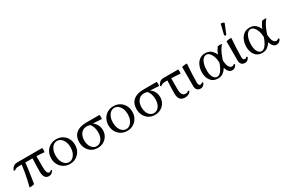

<svg xmlns="http://www.w3.org/2000/svg" viewBox="99 -1813 4342 2941"><g transform="rotate(-30 2269.5 -343.0)"><path d="M82 10Q96 -40 109.5 -103.5Q123 -167 134.5 -232Q146 -297 152 -352H94Q68 -352 49.5 -344Q31 -336 20 -327Q15 -322 7 -329Q-1 -336 2 -343Q17 -375 42.5 -395Q68 -415 113 -415H548Q551 -415 552.5 -404Q554 -393 554 -378.5Q554 -364 552.5 -353Q551 -342 548 -342Q513 -345 479 -347.5Q445 -350 412 -351V-155Q412 -36 462 -36Q479 -36 497 -55Q501 -60 506 -51Q511 -42 510 -40Q492 -12 472.5 -0.5Q453 11 427 11Q337 11 337 -124Q337 -180 339 -237.5Q341 -295 344 -352H216Q212 -308 204 -248.5Q196 -189 186.5 -124Q177 -59 167 0Q166 3 153 6.5Q140 10 123 12Q106 14 93.5 13.5Q81 13 82 10Z M801 11Q740 11 692.5 -17.5Q645 -46 617.5 -95Q590 -144 590 -207Q590 -270 617.5 -319.5Q645 -369 692.5 -397Q740 -425 801 -425Q862 -425 909.5 -397Q957 -369 984.5 -319.5Q1012 -270 1012 -207Q1012 -144 984.5 -95Q957 -46 909.5 -17.5Q862 11 801 11ZM801 -21Q838 -21 868 -45.5Q898 -70 915.5 -112.5Q933 -155 933 -208Q933 -262 915.5 -304.5Q898 -347 868 -371.5Q838 -396 801 -396Q763 -396 733.5 -371.5Q704 -347 687 -304.5Q670 -262 670 -208Q670 -155 687 -112.5Q704 -70 733.5 -45.5Q763 -21 801 -21Z M1290 11Q1231 11 1185 -17Q1139 -45 1112.5 -94.5Q1086 -144 1086 -209Q1086 -307 1149 -361Q1212 -415 1327 -415H1560Q1564 -415 1566 -404Q1568 -393 1568 -378.5Q1568 -364 1566 -353Q1564 -342 1560 -342Q1522 -345 1486 -347Q1450 -349 1410 -351Q1450 -323 1472 -281Q1494 -239 1494 -188Q1494 -131 1467.5 -86Q1441 -41 1395 -15Q1349 11 1290 11ZM1290 -21Q1344 -21 1379.5 -69Q1415 -117 1415 -196Q1415 -246 1400 -288.5Q1385 -331 1361 -352Q1330 -361 1305 -361Q1240 -361 1203 -313Q1166 -265 1166 -191Q1166 -142 1182 -103.5Q1198 -65 1226 -43Q1254 -21 1290 -21Z M1814 11Q1753 11 1705.5 -17.5Q1658 -46 1630.5 -95Q1603 -144 1603 -207Q1603 -270 1630.5 -319.5Q1658 -369 1705.5 -397Q1753 -425 1814 -425Q1875 -425 1922.5 -397Q1970 -369 1997.5 -319.5Q2025 -270 2025 -207Q2025 -144 1997.5 -95Q1970 -46 1922.5 -17.5Q1875 11 1814 11ZM1814 -21Q1851 -21 1881 -45.5Q1911 -70 1928.5 -112.5Q1946 -155 1946 -208Q1946 -262 1928.5 -304.5Q1911 -347 1881 -371.5Q1851 -396 1814 -396Q1776 -396 1746.5 -371.5Q1717 -347 1700 -304.5Q1683 -262 1683 -208Q1683 -155 1700 -112.5Q1717 -70 1746.5 -45.5Q1776 -21 1814 -21Z M2303 11Q2244 11 2198 -17Q2152 -45 2125.5 -94.5Q2099 -144 2099 -209Q2099 -307 2162 -361Q2225 -415 2340 -415H2573Q2577 -415 2579 -404Q2581 -393 2581 -378.5Q2581 -364 2579 -353Q2577 -342 2573 -342Q2535 -345 2499 -347Q2463 -349 2423 -351Q2463 -323 2485 -281Q2507 -239 2507 -188Q2507 -131 2480.5 -86Q2454 -41 2408 -15Q2362 11 2303 11ZM2303 -21Q2357 -21 2392.5 -69Q2428 -117 2428 -196Q2428 -246 2413 -288.5Q2398 -331 2374 -352Q2343 -361 2318 -361Q2253 -361 2216 -313Q2179 -265 2179 -191Q2179 -142 2195 -103.5Q2211 -65 2239 -43Q2267 -21 2303 -21Z M2835 11Q2722 11 2722 -124Q2722 -180 2724 -237.5Q2726 -295 2729 -352H2683Q2657 -352 2638.5 -344Q2620 -336 2609 -327Q2604 -322 2596 -329Q2588 -336 2591 -343Q2606 -375 2631.5 -395Q2657 -415 2702 -415H2954Q2957 -415 2959 -404Q2961 -393 2961 -378.5Q2961 -364 2959 -353Q2957 -342 2954 -342Q2914 -345 2874.5 -348Q2835 -351 2796 -352V-155Q2796 -36 2872 -36Q2899 -36 2925 -55Q2931 -60 2936.5 -51Q2942 -42 2940 -40Q2918 -12 2893 -0.5Q2868 11 2835 11Z M3110 11Q3074 11 3051 -11.5Q3028 -34 3028 -78V-415Q3028 -418 3041.5 -421.5Q3055 -425 3073 -427Q3091 -429 3104.5 -428.5Q3118 -428 3118 -425Q3111 -338 3107 -253.5Q3103 -169 3103 -97Q3103 -42 3138 -42Q3154 -42 3171 -59Q3175 -64 3183 -56Q3191 -48 3188 -43Q3170 -13 3152.5 -1Q3135 11 3110 11Z M3417 11Q3338 11 3293 -45.5Q3248 -102 3248 -191Q3248 -250 3268.5 -303.5Q3289 -357 3331 -391Q3373 -425 3436 -425Q3502 -425 3540.5 -389.5Q3579 -354 3597 -308Q3609 -337 3622.5 -363Q3636 -389 3655 -416Q3657 -419 3670 -421Q3683 -423 3698.5 -423Q3714 -423 3724 -421Q3734 -419 3732 -416Q3710 -391 3691.5 -362Q3673 -333 3655 -292Q3637 -251 3618 -192Q3623 -111 3644.5 -76.5Q3666 -42 3696 -42Q3717 -42 3731 -58Q3734 -63 3742.5 -55.5Q3751 -48 3749 -43Q3723 11 3667 11Q3636 11 3612 -14.5Q3588 -40 3573 -87Q3549 -46 3511.5 -17.5Q3474 11 3417 11ZM3328 -186Q3328 -102 3355.5 -60Q3383 -18 3419 -18Q3461 -18 3496.5 -67Q3532 -116 3556 -190Q3555 -200 3555 -210Q3553 -255 3538 -298Q3523 -341 3497.5 -368.5Q3472 -396 3440 -396Q3408 -396 3382.5 -369Q3357 -342 3342.5 -294.5Q3328 -247 3328 -186Z M3895 11Q3859 11 3836 -11.5Q3813 -34 3813 -78V-415Q3813 -418 3826.5 -421.5Q3840 -425 3858 -427Q3876 -429 3889.5 -428.5Q3903 -428 3903 -425Q3896 -338 3892 -253.5Q3888 -169 3888 -97Q3888 -42 3923 -42Q3939 -42 3956 -59Q3960 -64 3968 -56Q3976 -48 3973 -43Q3955 -13 3937.5 -1Q3920 11 3895 11ZM3865 -518Q3859 -504 3849.5 -502Q3840 -500 3833.5 -508Q3827 -516 3830 -529L3870 -691Q3872 -698 3881.5 -698.5Q3891 -699 3903 -695Q3915 -691 3923 -685Q3931 -679 3928 -673Z M4202 11Q4123 11 4078 -45.5Q4033 -102 4033 -191Q4033 -250 4053.5 -303.5Q4074 -357 4116 -391Q4158 -425 4221 -425Q4287 -425 4325.5 -389.5Q4364 -354 4382 -308Q4394 -337 4407.5 -363Q4421 -389 4440 -416Q4442 -419 4455 -421Q4468 -423 4483.5 -423Q4499 -423 4509 -421Q4519 -419 4517 -416Q4495 -391 4476.5 -362Q4458 -333 4440 -292Q4422 -251 4403 -192Q4408 -111 4429.5 -76.5Q4451 -42 4481 -42Q4502 -42 4516 -58Q4519 -63 4527.5 -55.5Q4536 -48 4534 -43Q4508 11 4452 11Q4421 11 4397 -14.5Q4373 -40 4358 -87Q4334 -46 4296.5 -17.5Q4259 11 4202 11ZM4113 -186Q4113 -102 4140.5 -60Q4168 -18 4204 -18Q4246 -18 4281.5 -67Q4317 -116 4341 -190Q4340 -200 4340 -210Q4338 -255 4323 -298Q4308 -341 4282.5 -368.5Q4257 -396 4225 -396Q4193 -396 4167.5 -369Q4142 -342 4127.5 -294.5Q4113 -247 4113 -186Z"/></g></svg>

Font: Junicode SmExp
Style: Regular
Weight: 400
Width: 6
Designer: Peter S. Baker
Version: Version 2.205; ttfautohint (v1.8.4)